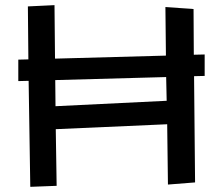

<svg xmlns="http://www.w3.org/2000/svg" viewBox="-20 -723 863 743"><path d="M192.9 -496.1 622.1 -507.8 620.1 -695.8 729 -688 730 -511.2 772 -512.2V-429.2L731 -428.2L734.9 -17.1L629.9 -8.8L627 -242.2L195.8 -223.1L199.2 -3.9L97.2 0L90.8 -410.2L50.8 -409.2V-492.2L89.8 -493.2L87.9 -698.2L190.9 -703.1ZM623 -424.8 193.8 -413.1 194.8 -312 625 -333Z"/></svg>

Font: McLaren
Style: Regular
Weight: 400
Designer: Astigmatic (AOETI)
Foundry: Astigmatic (AOETI)
Version: Version 1.000